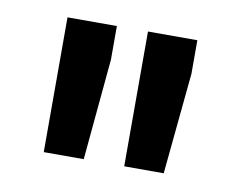

<svg xmlns="http://www.w3.org/2000/svg" viewBox="-44 -819 477 383"><g transform="rotate(10 194.5 -627.5)"><path d="M65 -491V-764H165V-696L146 -491ZM228 -491V-764H328V-696L308 -491Z"/></g></svg>

Font: Freesentation 8 ExtraBold
Style: Regular
Weight: 800
Designer: glyphs from Roboto by Christian Robertson / Hangul glyphs from Noto Sans CJK(Source Han Sans) by Jang Soo-young and Kang
Foundry: PT&
Version: Version 2.001